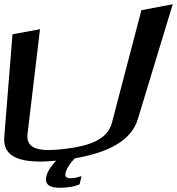

<svg xmlns="http://www.w3.org/2000/svg" viewBox="-42 -750 836 907"><path d="M267 -47C156 -33 79 -40 88 -117L147 -612L17 -588L-22 -101C-29 -9 52 26 223 9C195 39 180 65 176 88C169 132 208 142 276 135C298 133 317 128 334 121L343 82C325 87 313 91 307 91C276 95 264 88 267 71C271 49 286 24 311 -2C480 -31 580 -91 609 -187L774 -730L626 -702L487 -171C466 -90 380 -61 267 -47Z"/></svg>

Font: Gamestation Warped
Style: Italic
Weight: 400
Designer: Jonas Hecksher
Foundry: Jonas Hecksher, Playtypeª, e-types AS
Version: Version 1.003